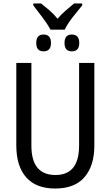

<svg xmlns="http://www.w3.org/2000/svg" viewBox="-20 -1077 640 1107"><path d="M353 -906Q370 -941 400 -979Q430 -1017 454 -1046V-1057H407Q381 -1035 358 -1015.5Q335 -996 312 -969Q290 -996 265 -1017.5Q240 -1039 217 -1057H172V-1046Q197 -1013 225 -976.5Q253 -940 271 -906ZM437 -829Q437 -878 394 -878Q352 -878 352 -829Q352 -781 394 -781Q437 -781 437 -829ZM274 -829Q274 -878 231 -878Q189 -878 189 -829Q189 -781 231 -781Q274 -781 274 -829ZM436 -714V-238Q436 -68 300 -68Q161 -68 161 -237V-714H74V-239Q74 -119 131 -54.5Q188 10 298 10Q411 10 467.5 -56Q524 -122 524 -238V-714Z"/></svg>

Font: Noto Sans Display SemiCondensed
Style: Regular
Weight: 400
Width: 4
Designer: Monotype Design team
Foundry: Monotype Imaging Inc.
Version: 1.000